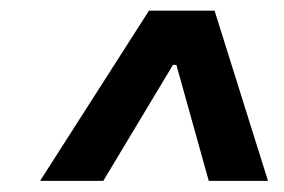

<svg xmlns="http://www.w3.org/2000/svg" viewBox="-20 -730 523 353"><path d="M295.4 -649.9H320.8L314.5 -610.8H289.1ZM53.7 -397.5 253.9 -710.4H374.5L472.7 -397.5H363.8L300.3 -625H306.6L169.9 -397.5Z"/></svg>

Font: Inter 17pt
Style: Bold Italic
Weight: 700
Italic angle: -9.3988°
Version: Version 4.001;git-66647c0bb